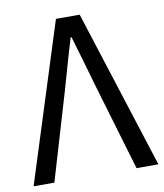

<svg xmlns="http://www.w3.org/2000/svg" viewBox="-76 -719 668 782"><g transform="rotate(-10 258.0 -328.0)"><path d="M0 0 208 -655.8H306.2L516.1 0H425.8L320.8 -354Q312 -383.8 291.5 -455.8Q271 -527.8 257.8 -570.8H253.9Q243.2 -538.1 190.9 -354L85.9 0Z"/></g></svg>

Font: Source Sans Pro
Style: Regular
Weight: 400
Designer: Paul D. Hunt
Foundry: Adobe Systems Incorporated
Version: Version 3.006;hotconv 1.0.111;makeotfexe 2.5.65597